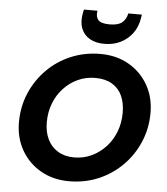

<svg xmlns="http://www.w3.org/2000/svg" viewBox="-62 -1006 932 1073"><g transform="rotate(5 404.0 -469.5)"><path d="M365 12Q276 12 206.5 -27.5Q137 -67 97.5 -136Q58 -205 58 -292Q58 -380 90.5 -456Q123 -532 180.5 -590Q238 -648 314.5 -680Q391 -712 479 -712Q569 -712 638 -672.5Q707 -633 746.5 -564.5Q786 -496 786 -408Q786 -321 753.5 -244.5Q721 -168 663 -110Q605 -52 529 -20Q453 12 365 12ZM382 -123Q434 -123 479 -144Q524 -165 558.5 -202Q593 -239 612 -288.5Q631 -338 631 -395Q631 -450 612.5 -490.5Q594 -531 556 -553.5Q518 -576 462 -576Q410 -576 365 -555.5Q320 -535 285.5 -498Q251 -461 232 -412Q213 -363 213 -305Q213 -251 233 -210Q253 -169 291 -146Q329 -123 382 -123ZM495 -770Q446 -770 412.5 -789.5Q379 -809 365 -845.5Q351 -882 361 -933L365 -951H441Q435 -918 450.5 -899.5Q466 -881 515 -881Q563 -881 585 -899.5Q607 -918 614 -951H690L687 -932Q679 -881 652 -845Q625 -809 585 -789.5Q545 -770 495 -770Z"/></g></svg>

Font: DM Sans 24pt Black
Style: Italic
Weight: 900
Italic angle: -10°
Designer: Colophon Foundry, Jonny Pinhorn
Foundry: Colophon Foundry
Version: Version 4.004;gftools[0.9.30]